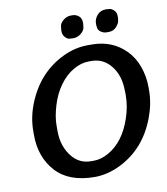

<svg xmlns="http://www.w3.org/2000/svg" viewBox="-95 -975 919 1055"><g transform="rotate(-10 364.0 -447.0)"><path d="M593.3 -412.1V-427.7L592.8 -435.5Q592.8 -520 550 -574.7Q507.3 -629.4 440.4 -629.4H424.3Q382.3 -629.4 338.6 -604.2Q294.9 -579.1 260.7 -531.7Q226.6 -484.4 208.3 -423.1Q189.9 -361.8 189.9 -314V-282.7Q189.9 -195.3 238.8 -136.2Q279.3 -87.4 343.3 -87.4H358.9Q398.4 -87.4 440.4 -110.8Q528.8 -160.2 570.8 -283.2Q593.3 -348.1 593.3 -412.1ZM370.6 -895H381.3Q400.4 -895 415.8 -882.3Q431.2 -869.6 431.2 -845.2V-838.9L430.7 -836.9V-832.5Q429.7 -828.6 429.7 -826.7Q429.7 -804.2 409.2 -787.1Q388.7 -770 366.7 -770H358.4L356 -770.5H352.1Q348.1 -771.5 340.3 -771.5Q332.5 -771.5 319.3 -784.7Q306.2 -797.9 306.2 -819.8V-823.7L308.1 -840.3Q308.1 -861.3 328.4 -878.2Q348.6 -895 370.6 -895ZM625 -849.1V-835L623 -822.8Q623 -810.1 606.2 -790Q589.4 -770 562.5 -770H548.3Q532.7 -770 517.3 -781Q502 -792 502 -807.6L500.5 -817.9V-828.1Q500.5 -852.1 518.3 -873.5Q536.1 -895 566.9 -895H573.2Q579.1 -893.6 587.9 -893.6Q596.7 -893.6 610.8 -881.6Q625 -869.6 625 -849.1ZM724.1 -435.1V-412.1Q723.6 -339.8 694.3 -262.7Q634.3 -105.5 495.6 -35.6Q421.4 1.5 348.6 1.5Q204.6 1.5 131.6 -79.3Q58.6 -160.2 58.6 -282.7V-305.2Q58.6 -382.8 89.4 -459Q153.3 -617.7 296.9 -686Q364.7 -718.3 434.6 -718.3H457.5Q570.8 -718.3 645.5 -643.6Q684.6 -604.5 704.3 -548.8Q724.1 -493.2 724.1 -435.1Z"/></g></svg>

Font: Averia Libre
Style: Bold Italic
Weight: 700
Italic angle: -6.90001°
Version: Version 1.002